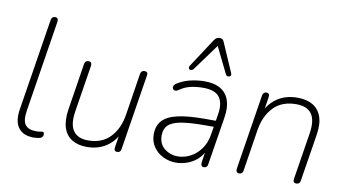

<svg xmlns="http://www.w3.org/2000/svg" viewBox="-75 -939 2038 1128"><g transform="rotate(10 943.5 -375.0)"><path d="M177 8Q115 8 86 -30Q57 -68 69 -143L156 -690Q158 -701 164 -706Q170 -711 180 -711Q190 -711 194.5 -704.5Q199 -698 197 -686L111 -143Q101 -82 119.5 -56.5Q138 -31 185 -31Q201 -31 209.5 -33Q218 -35 222 -35Q227 -35 230 -32Q233 -29 233 -20Q233 -10 226.5 -3.5Q220 3 209 5Q202 6 192.5 7Q183 8 177 8Z M494 8Q442 8 406 -13.5Q370 -35 355 -78.5Q340 -122 350 -189L394 -469Q396 -480 402 -485Q408 -490 418 -490Q428 -490 433 -483.5Q438 -477 436 -465L392 -188Q379 -109 405.5 -70Q432 -31 495 -31Q578 -31 627 -83Q676 -135 689 -220L728 -469Q730 -480 736 -485Q742 -490 752 -490Q762 -490 767 -484.5Q772 -479 770 -468L698 -15Q695 6 675 6Q665 6 660.5 -0.5Q656 -7 658 -19L674 -120H685Q662 -60 612 -26Q562 8 494 8Z M1025 8Q985 8 949 -9.5Q913 -27 891 -59Q869 -91 869 -134Q869 -185 897.5 -216Q926 -247 987 -261Q1048 -275 1144 -275H1225L1219 -238H1160Q1067 -238 1014 -228.5Q961 -219 938.5 -196.5Q916 -174 916 -136Q916 -84 950.5 -57Q985 -30 1028 -30Q1068 -30 1104.5 -49Q1141 -68 1167 -104Q1193 -140 1201 -191L1221 -315Q1232 -383 1205.5 -418Q1179 -453 1109 -453Q1069 -453 1033.5 -445Q998 -437 966 -414Q958 -408 950.5 -408Q943 -408 938 -412Q933 -416 932 -422Q931 -428 934 -435Q937 -442 946 -448Q981 -471 1024 -481.5Q1067 -492 1111 -492Q1170 -492 1206.5 -469.5Q1243 -447 1257 -404.5Q1271 -362 1261 -302L1215 -15Q1214 -5 1208 0.5Q1202 6 1192 6Q1182 6 1178 -1Q1174 -8 1175 -19L1190 -116H1200Q1187 -74 1159.5 -46.5Q1132 -19 1096.5 -5.5Q1061 8 1025 8ZM1255 -565Q1258 -557 1255.5 -552Q1253 -547 1247 -545Q1241 -543 1235 -545Q1229 -547 1226 -553L1149 -710L1034 -552Q1029 -546 1022.5 -544Q1016 -542 1011 -544.5Q1006 -547 1004.5 -553Q1003 -559 1008 -567L1121 -740Q1129 -751 1136.5 -754.5Q1144 -758 1153 -758Q1162 -758 1168.5 -754Q1175 -750 1179 -740Z M1402 6Q1392 6 1387.5 -1.5Q1383 -9 1385 -21L1456 -469Q1458 -480 1464 -485Q1470 -490 1480 -490Q1489 -490 1493.5 -483.5Q1498 -477 1496 -465L1480 -364H1469Q1494 -424 1544 -458Q1594 -492 1665 -492Q1719 -492 1755.5 -470.5Q1792 -449 1807.5 -405.5Q1823 -362 1812 -295L1767 -13Q1766 -4 1760 1Q1754 6 1743 6Q1733 6 1728.5 -0.5Q1724 -7 1726 -19L1770 -296Q1783 -376 1756 -414.5Q1729 -453 1664 -453Q1578 -453 1528.5 -401.5Q1479 -350 1465 -264L1426 -15Q1423 6 1402 6Z"/></g></svg>

Font: Nunito ExtraLight ExtraLight
Style: Italic
Weight: 250
Italic angle: -9°
Version: Version 3.602